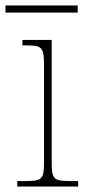

<svg xmlns="http://www.w3.org/2000/svg" viewBox="-35 -682 313 702"><path d="M-15 -636H249V-662H-15ZM28 0H251V-20H228C159 -20 154 -25 154 -95V-536H47V-516H61C119 -516 126 -510 126 -440V-95C126 -25 121 -20 53 -20H28Z"/></svg>

Font: Noto Serif Myanmar SemiCondensed Thin
Style: Regular
Weight: 100
Width: 4
Designer: Ben Mitchell and the Monotype Design Team
Foundry: Monotype Imaging Inc.
Version: Version 2.106